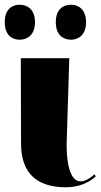

<svg xmlns="http://www.w3.org/2000/svg" viewBox="-24 -782 428 812"><path d="M277 -614C307 -614 340 -634 340 -688C340 -743 307 -762 277 -762C243 -762 212 -743 212 -688C212 -634 243 -614 277 -614ZM59 -614C91 -614 124 -634 124 -688C124 -743 91 -762 59 -762C27 -762 -4 -743 -4 -688C-4 -634 27 -614 59 -614ZM255 10C314 10 356 -13 381 -36L376 -45C360 -31 339 -15 316 -15C266 -15 256 -117 258 -180L269 -536H64L65 -175C65 -40 142 10 255 10Z"/></svg>

Font: Noto Serif Display Black
Style: Regular
Weight: 900
Designer: Monotype Design Team
Foundry: Monotype Imaging Inc.
Version: Version 2.009